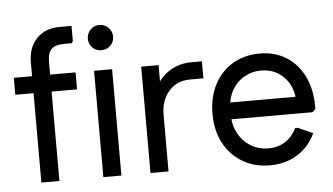

<svg xmlns="http://www.w3.org/2000/svg" viewBox="-51 -804 1562 901"><g transform="rotate(-5 730.0 -353.5)"><path d="M110 0V-566Q110 -637 151 -678.5Q192 -720 257 -720H315V-650L310 -639H274Q232 -639 213.5 -621.5Q195 -604 195 -561V0ZM24 -421V-501H315V-421Z M402 0V-501H487V0ZM445 -594Q420 -594 403 -611Q386 -628 386 -653Q386 -678 403 -695.5Q420 -713 445 -713Q470 -713 487.5 -695.5Q505 -678 505 -653Q505 -628 487.5 -611Q470 -594 445 -594Z M624 0V-501H706V-360L682 -375Q700 -433 749 -467Q798 -501 859 -501H910V-421H846Q805 -421 774.5 -401.5Q744 -382 726.5 -347.5Q709 -313 709 -267V0Z M1186 13Q1113 13 1057 -20.5Q1001 -54 969.5 -113Q938 -172 938 -251Q938 -329 969 -388.5Q1000 -448 1055.5 -481Q1111 -514 1183 -514Q1254 -514 1307.5 -480.5Q1361 -447 1391 -386Q1421 -325 1421 -244V-232L1406 -218H985V-297H1375L1335 -281Q1332 -329 1311 -363Q1290 -397 1257 -415.5Q1224 -434 1183 -434Q1139 -434 1102 -412.5Q1065 -391 1044 -352Q1023 -313 1023 -262V-242Q1023 -192 1044 -152.5Q1065 -113 1102 -90Q1139 -67 1186 -67Q1232 -67 1266 -89.5Q1300 -112 1319 -151H1331L1401 -120Q1373 -58 1316.5 -22.5Q1260 13 1186 13Z"/></g></svg>

Font: Fustat Medium
Style: Regular
Weight: 500
Designer: Mohamed Gaber, Khaled Hosny, Laura Garcia Mut
Foundry: Kief Type Foundry, Alif Type Foundry, Hard Type Foundry
Version: Version 1.007